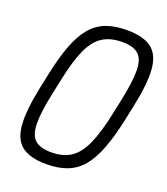

<svg xmlns="http://www.w3.org/2000/svg" viewBox="-149 -917 898 1035"><g transform="rotate(20 300.0 -400.0)"><path d="M238 14Q144 14 96.5 -22.5Q49 -59 43 -141.5Q37 -224 66 -363L83 -443Q105 -548 132 -619Q159 -690 195.5 -733Q232 -776 282.5 -795Q333 -814 401 -814Q496 -814 543.5 -777.5Q591 -741 597 -658.5Q603 -576 573 -437L556 -357Q534 -253 506.5 -181.5Q479 -110 443 -67.5Q407 -25 356.5 -5.5Q306 14 238 14ZM240 -55Q307 -55 351.5 -83.5Q396 -112 427 -180Q458 -248 482 -363L499 -443Q524 -560 523.5 -625.5Q523 -691 493 -718Q463 -745 399 -745Q332 -745 287 -716.5Q242 -688 211.5 -621Q181 -554 157 -437L140 -357Q115 -241 116 -175Q117 -109 147 -82Q177 -55 240 -55Z"/></g></svg>

Font: Victor Mono
Style: Italic
Weight: 400
Italic angle: -12°
Monospace: yes
Designer: Rune Bjørnerås
Version: Version 1.561;gftools[0.9.30]